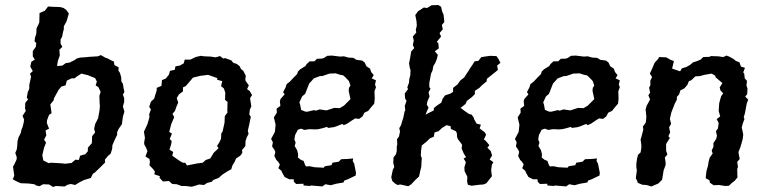

<svg xmlns="http://www.w3.org/2000/svg" viewBox="-20 -732 3065 767"><path d="M203 11 192 15 176 5 152 4 138 12 125 9 117 4 93 1 64 0 51 -5 38 -12 31 -16 37 -30 32 -67 36 -73 46 -94 47 -104 41 -121 47 -135 49 -152 50 -168 54 -183 63 -201 66 -215 70 -224 75 -244 76 -255 70 -269 83 -289 80 -299 81 -321 92 -335 87 -342 91 -364 97 -378V-393L104 -425L100 -438L111 -448L101 -466L105 -485L119 -494L111 -507V-528L123 -545L125 -560L118 -567L120 -582L125 -597L126 -619L134 -635L137 -643L138 -680L159 -689L172 -706L187 -705L217 -704L224 -703L234 -700L245 -692L255 -678L246 -647L235 -627V-615L232 -605L228 -585L222 -574V-558L229 -545L217 -533L219 -511L211 -488L208 -468L229 -470L243 -480L258 -482L278 -492L286 -498L300 -502L317 -503L337 -505L371 -507L383 -512L402 -501L409 -499L422 -492L435 -486L437 -472L454 -463L453 -450L459 -441L464 -424L465 -406L471 -397L474 -378L477 -365L471 -354L476 -340V-324L471 -307L477 -286L471 -266L467 -236L454 -217L448 -204V-193L439 -175L429 -152L428 -137L422 -118L411 -109L399 -94L400 -83L381 -64L358 -42L351 -38L343 -21L316 -13L298 -4L280 7L263 3L250 6L238 13ZM241 -78 266 -81 281 -94 295 -93 300 -110 321 -116 331 -128V-142L347 -160L348 -188L360 -203L356 -217L360 -236L372 -260L378 -294L379 -309L378 -320L377 -349L382 -365L373 -384L362 -391L367 -406L360 -420L330 -432L305 -438L285 -425L278 -419H266L247 -410L242 -391L225 -386L214 -373L196 -340L194 -331L181 -315L186 -280L176 -273L168 -252L167 -241L176 -218L162 -211L165 -191L156 -174L164 -162L156 -142L149 -112L153 -91L175 -80L183 -82L220 -80Z M746 14 721 11H705L686 4L668 3L655 -9L631 -7L617 -22L619 -28L596 -36L599 -46L593 -55L577 -72L579 -86L577 -97L561 -107L569 -128L564 -141L556 -156V-164L559 -181L555 -206L569 -236L577 -264L576 -276L583 -295L576 -305L583 -326L596 -338L600 -352L606 -371V-381L625 -389L627 -412L642 -418L655 -434L659 -449L678 -453L681 -467L698 -470L714 -479L718 -494H741L761 -504L782 -509L796 -507L821 -506L841 -503L859 -508L872 -498L879 -500L904 -491L912 -481L925 -477L937 -468L943 -456L952 -449L962 -429L960 -416L961 -409L974 -391L967 -376L978 -368L987 -352L979 -340L981 -326L984 -307L978 -294L976 -274L982 -266L976 -236L970 -210L973 -197L966 -184L961 -169L960 -148L947 -133L948 -121L940 -110L923 -99L918 -87L908 -70L904 -56L891 -49L869 -35L853 -21L832 -13L826 -6L807 -1L795 7L775 5L763 9ZM727 -71 767 -79 790 -82 802 -93 820 -99 834 -122 853 -140 847 -149 856 -163 863 -178 864 -199 869 -206 877 -242 878 -268 889 -283 888 -290 889 -325 879 -333 880 -362 874 -379 863 -388 868 -408 848 -413V-420L811 -433L780 -429L751 -422L735 -403L722 -388L711 -383V-367L695 -355L686 -340L692 -322L686 -309L679 -289L669 -277L676 -264L664 -236L656 -205L667 -198L658 -177L666 -168L663 -153L657 -134L672 -125L668 -110L695 -91L710 -82H720Z M1193 9 1192 2 1163 3 1154 -6 1153 -16H1135L1117 -25L1108 -41L1104 -50L1092 -60L1098 -75L1091 -86L1084 -93L1076 -109L1080 -125L1076 -134L1067 -147L1070 -164L1063 -177L1078 -205L1081 -234L1074 -263L1086 -282L1085 -298L1100 -309L1098 -328L1101 -337L1117 -355L1111 -364L1121 -383L1125 -396L1138 -406L1153 -422L1167 -436L1170 -446L1179 -455L1200 -468L1205 -476L1217 -487H1236L1246 -497L1267 -498L1275 -501L1287 -509L1306 -510L1338 -506L1354 -507L1372 -502L1390 -501L1395 -499L1404 -493L1427 -490L1437 -482L1444 -467L1458 -458L1463 -444L1473 -432L1465 -419L1482 -411L1478 -394L1482 -384L1476 -367L1477 -338L1475 -318L1462 -303L1451 -289L1436 -282L1428 -267L1415 -257L1399 -259L1383 -249L1367 -238L1353 -232L1348 -237L1323 -227L1313 -224L1291 -221L1286 -225L1269 -220L1252 -216L1239 -215L1216 -216L1196 -213L1183 -218L1170 -214L1159 -193L1156 -175L1161 -162L1157 -149L1167 -132L1171 -116L1170 -103L1181 -94L1193 -89L1199 -72L1203 -67L1217 -68L1236 -64L1273 -62L1278 -68L1304 -72L1308 -82L1333 -86L1343 -96L1368 -97L1391 -99L1389 -89L1395 -78L1402 -42L1401 -31L1370 -16L1356 -11L1352 -3L1323 2L1301 8L1280 4L1267 13L1260 12L1222 9L1219 11ZM1200 -286H1209L1234 -292L1242 -290L1257 -295L1284 -291L1300 -296L1315 -301L1337 -300L1354 -310L1363 -319L1380 -336L1373 -369L1374 -381L1380 -390L1374 -408L1361 -422L1351 -431L1340 -433L1321 -439L1296 -438L1267 -428H1258L1234 -419L1224 -408L1215 -398L1208 -380L1199 -357L1187 -347L1176 -323L1179 -314L1183 -293Z M1611 12 1579 5 1568 7 1558 1 1547 -9 1543 -24 1549 -53 1555 -65 1551 -81 1552 -103 1562 -116 1565 -130V-146L1567 -155L1566 -176L1574 -187L1578 -207L1575 -220L1582 -232L1587 -249L1591 -261L1596 -286L1599 -292L1597 -309L1604 -329L1598 -339L1597 -359L1610 -376L1607 -383L1614 -402L1615 -416L1619 -431L1620 -452L1617 -461L1614 -479L1618 -498L1620 -511L1623 -527L1635 -540L1629 -552L1633 -570L1629 -586L1643 -602L1641 -613L1645 -629L1644 -646L1639 -672L1650 -687L1673 -702L1686 -700L1704 -711L1731 -712L1742 -705L1746 -687L1752 -673L1755 -644L1745 -632L1749 -615L1736 -600L1742 -586L1725 -565L1731 -559L1733 -539L1717 -527L1729 -513L1725 -496L1719 -481L1711 -468L1708 -451L1702 -438L1699 -422L1695 -401V-384L1700 -378L1692 -363L1696 -347L1687 -326L1685 -314L1692 -302L1686 -289L1680 -274L1699 -284L1713 -291V-300L1725 -310L1743 -322L1748 -337L1758 -351L1779 -358L1790 -365V-381L1808 -395L1819 -411L1834 -422L1843 -436L1851 -448L1857 -458L1868 -474L1876 -487L1891 -489L1903 -504L1917 -506L1938 -509L1963 -508L1971 -497L1979 -481L1966 -470L1969 -453L1960 -445L1941 -430L1925 -417L1924 -407L1906 -392L1895 -381L1877 -369V-356L1865 -344L1845 -329L1840 -317L1820 -301L1836 -289L1853 -277L1864 -274L1872 -263L1874 -256L1884 -238L1901 -234L1896 -219L1916 -204L1922 -194L1913 -175L1920 -170L1935 -152L1927 -142L1940 -129L1946 -111L1936 -95L1951 -84L1945 -74L1942 -52L1945 -28L1923 0L1911 5L1895 6L1864 10L1849 6L1846 -7L1847 -26L1836 -48L1835 -63L1841 -84L1832 -99L1842 -104L1833 -118L1824 -139L1826 -153L1823 -158L1810 -175L1806 -184L1805 -200L1801 -208L1781 -217L1780 -228L1764 -232L1746 -221L1732 -208L1716 -203L1713 -186L1697 -179L1685 -167L1665 -151L1662 -129L1661 -110L1665 -100L1664 -87L1663 -66L1659 -50L1654 -27L1639 -13L1623 4Z M2167 9 2166 2 2137 3 2128 -6 2127 -16H2109L2091 -25L2082 -41L2078 -50L2066 -60L2072 -75L2065 -86L2058 -93L2050 -109L2054 -125L2050 -134L2041 -147L2044 -164L2037 -177L2052 -205L2055 -234L2048 -263L2060 -282L2059 -298L2074 -309L2072 -328L2075 -337L2091 -355L2085 -364L2095 -383L2099 -396L2112 -406L2127 -422L2141 -436L2144 -446L2153 -455L2174 -468L2179 -476L2191 -487H2210L2220 -497L2241 -498L2249 -501L2261 -509L2280 -510L2312 -506L2328 -507L2346 -502L2364 -501L2369 -499L2378 -493L2401 -490L2411 -482L2418 -467L2432 -458L2437 -444L2447 -432L2439 -419L2456 -411L2452 -394L2456 -384L2450 -367L2451 -338L2449 -318L2436 -303L2425 -289L2410 -282L2402 -267L2389 -257L2373 -259L2357 -249L2341 -238L2327 -232L2322 -237L2297 -227L2287 -224L2265 -221L2260 -225L2243 -220L2226 -216L2213 -215L2190 -216L2170 -213L2157 -218L2144 -214L2133 -193L2130 -175L2135 -162L2131 -149L2141 -132L2145 -116L2144 -103L2155 -94L2167 -89L2173 -72L2177 -67L2191 -68L2210 -64L2247 -62L2252 -68L2278 -72L2282 -82L2307 -86L2317 -96L2342 -97L2365 -99L2363 -89L2369 -78L2376 -42L2375 -31L2344 -16L2330 -11L2326 -3L2297 2L2275 8L2254 4L2241 13L2234 12L2196 9L2193 11ZM2174 -286H2183L2208 -292L2216 -290L2231 -295L2258 -291L2274 -296L2289 -301L2311 -300L2328 -310L2337 -319L2354 -336L2347 -369L2348 -381L2354 -390L2348 -408L2335 -422L2325 -431L2314 -433L2295 -439L2270 -438L2241 -428H2232L2208 -419L2198 -408L2189 -398L2182 -380L2173 -357L2161 -347L2150 -323L2153 -314L2157 -293Z M2595 -481 2611 -499 2612 -504 2641 -503 2659 -493 2672 -488 2665 -458 2697 -447 2704 -459 2721 -464 2737 -473 2749 -483 2765 -488 2779 -494 2789 -504 2815 -505 2819 -508 2850 -507 2869 -504 2882 -510 2893 -506 2911 -496 2919 -489 2934 -483 2940 -466 2956 -461 2949 -443 2953 -438 2955 -419 2964 -409 2962 -390 2966 -379 2965 -356 2957 -346 2969 -334 2963 -318 2956 -280 2951 -264 2954 -257 2947 -238 2943 -222 2946 -210 2949 -195 2947 -177 2943 -162 2937 -142 2930 -125 2932 -112 2935 -97 2925 -85 2928 -65 2925 -57 2926 -23 2915 -10 2901 1 2892 10 2877 11 2852 7 2831 8 2816 -2 2814 -12 2799 -20 2802 -48 2808 -69 2811 -87 2815 -102 2827 -119 2823 -130 2830 -146V-161L2841 -177L2844 -190L2840 -208L2848 -219L2851 -241L2843 -256L2857 -267L2851 -289L2853 -319L2856 -331L2861 -348L2869 -359L2858 -371L2855 -383L2866 -400L2838 -424V-429L2823 -438L2794 -433L2776 -428L2758 -427L2741 -411L2732 -408L2726 -393L2714 -379L2698 -371L2693 -355L2684 -345V-334L2676 -319L2662 -283L2658 -266L2656 -257L2661 -237L2653 -224L2657 -203L2650 -188L2656 -181L2641 -157V-150V-130L2646 -115L2636 -103L2639 -83V-73L2631 -51L2626 -20L2625 -14L2610 1L2603 4L2582 13L2563 7L2546 6L2527 -2V-6L2520 -20L2524 -51L2522 -64V-78L2525 -99L2529 -114L2539 -123L2542 -141V-152L2539 -175L2542 -184L2547 -203L2550 -215L2548 -226L2560 -243L2562 -265L2561 -277L2559 -294L2563 -309L2569 -320L2577 -335L2570 -351L2577 -362L2573 -382L2578 -391V-410L2585 -424L2576 -438L2584 -455Z"/></svg>

Font: Winky Rough
Style: Italic
Weight: 400
Italic angle: -8.97852°
Designer: Simon Atzbach
Foundry: typofactur
Version: Version 1.206